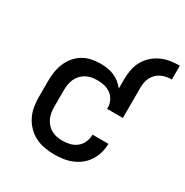

<svg xmlns="http://www.w3.org/2000/svg" viewBox="-168 -864 974 1010"><g transform="rotate(30 318.5 -359.5)"><path d="M298 8Q268 8 239 3Q210 -2 183.5 -15Q157 -28 136 -49Q115 -70 101.5 -96Q88 -122 82.5 -151.5Q77 -181 77 -210V-310Q77 -338 81 -365Q85 -392 95.5 -418Q106 -444 123.5 -465.5Q141 -487 164.5 -501.5Q188 -516 215.5 -522Q243 -528 270 -528Q291 -528 312 -525Q333 -522 352.5 -514Q372 -506 389 -492.5Q406 -479 419 -462V-520Q419 -549 424.5 -577Q430 -605 443.5 -630Q457 -655 478.5 -674.5Q500 -694 526 -706Q552 -718 580 -722.5Q608 -727 637 -727V-643Q620 -643 604 -640Q588 -637 573 -629.5Q558 -622 546.5 -610.5Q535 -599 527.5 -584Q520 -569 517.5 -552.5Q515 -536 515 -520V-339H419V-358Q416 -378 405.5 -395.5Q395 -413 378.5 -424Q362 -435 342 -439.5Q322 -444 301 -444Q284 -444 266.5 -441Q249 -438 233.5 -429.5Q218 -421 205.5 -408Q193 -395 186 -379Q179 -363 176 -345.5Q173 -328 173 -310V-210Q173 -193 175.5 -175.5Q178 -158 185.5 -142Q193 -126 204.5 -113Q216 -100 231 -91.5Q246 -83 263 -79.5Q280 -76 298 -76Q321 -76 343.5 -81.5Q366 -87 384 -101.5Q402 -116 411.5 -138Q421 -160 421 -183Q421 -183 421 -183Q421 -183 421 -183H517Q517 -183 517 -183Q517 -183 517 -182Q517 -155 509.5 -128.5Q502 -102 487.5 -79Q473 -56 451.5 -38.5Q430 -21 404.5 -10.5Q379 0 352 4Q325 8 298 8Z"/></g></svg>

Font: Zed Mono Medium Extended
Style: Regular
Weight: 500
Width: 7
Monospace: yes
Designer: Belleve Invis
Foundry: Belleve Invis
Version: Version 1.0.0; ttfautohint (v1.8.4)